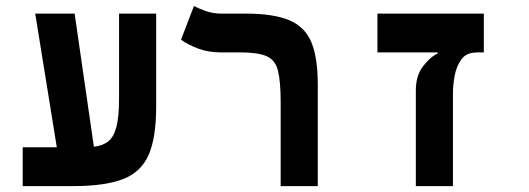

<svg xmlns="http://www.w3.org/2000/svg" viewBox="-20 -632 1798 652"><path d="M57.1 0V-131.8H172.9L99.6 -585.9H233.4L298.8 -133.8Q327.6 -136.7 346.7 -151.1Q365.7 -165.5 375 -200Q384.3 -234.4 384.3 -297.9V-585.9H510.3V-269Q510.3 -165 484.9 -106.4Q459.5 -47.9 397.9 -23.9Q336.4 0 228 0Z M1059.1 -345.2V0H933.1V-285.2Q933.1 -356 923.8 -392.3Q914.6 -428.7 885 -441.4Q855.5 -454.1 794.4 -454.1H729.5Q688 -454.1 653.6 -466.8Q619.1 -479.5 594.7 -497.1L638.7 -611.8Q649.9 -605 676 -595.5Q702.1 -585.9 729 -585.9H812.5Q908.2 -585.9 961.9 -563.5Q1015.6 -541 1037.4 -488.5Q1059.1 -436 1059.1 -345.2Z M1623 -585.9V-454.1H1595.2L1597.2 -453.6Q1563.5 -453.6 1546.6 -430.2Q1529.8 -406.7 1523.9 -374.5Q1518.1 -342.3 1518.1 -315.4V0H1392.1V-324.7Q1392.1 -375.5 1417 -407.5Q1441.9 -439.5 1466.3 -450.2V-454.1H1261.7V-585.9Z"/></svg>

Font: CaskaydiaMono NF
Style: Bold
Weight: 700
Designer: Aaron Bell
Foundry: Saja Typeworks
Version: Version 2111.001; ttfautohint (v1.8.4);Nerd Fonts 3.1.1